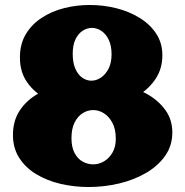

<svg xmlns="http://www.w3.org/2000/svg" viewBox="-20 -741 744 771"><path d="M336 10Q278 10 224 -2.5Q170 -15 126.5 -41Q83 -67 57.5 -106.5Q32 -146 32 -199Q32 -255 58.5 -296Q85 -337 130.5 -363.5Q176 -390 232 -403.5Q288 -417 348 -417Q408 -417 466 -403.5Q524 -390 570.5 -363.5Q617 -337 644.5 -298.5Q672 -260 672 -209Q672 -156 643 -115Q614 -74 565.5 -46Q517 -18 457.5 -4Q398 10 336 10ZM354 -81Q377 -81 397.5 -93Q418 -105 431.5 -128Q445 -151 445 -184Q445 -222 431.5 -247.5Q418 -273 397.5 -286Q377 -299 354 -299Q332 -299 312 -286.5Q292 -274 279.5 -249Q267 -224 267 -186Q267 -150 279.5 -126.5Q292 -103 312 -92Q332 -81 354 -81ZM334 -306Q282 -306 233 -318.5Q184 -331 145 -356.5Q106 -382 83 -420Q60 -458 60 -510Q60 -564 83.5 -603.5Q107 -643 147.5 -669.5Q188 -696 238 -708.5Q288 -721 340 -721Q395 -721 447 -708Q499 -695 541 -669Q583 -643 607.5 -605.5Q632 -568 632 -519Q632 -467 606.5 -427Q581 -387 538 -360Q495 -333 442 -319.5Q389 -306 334 -306ZM347 -417Q367 -417 385.5 -429.5Q404 -442 416 -465.5Q428 -489 428 -523Q428 -558 416.5 -581.5Q405 -605 387 -617Q369 -629 349 -629Q330 -629 312 -617.5Q294 -606 283 -583Q272 -560 272 -525Q272 -488 283 -464Q294 -440 311 -428.5Q328 -417 347 -417Z"/></svg>

Font: Marhey
Style: Bold
Weight: 700
Designer: Nur Syamsi & Bustanul Arifin
Foundry: Namelatype
Version: Version 1.000